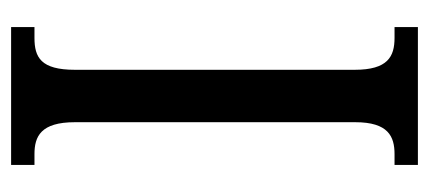

<svg xmlns="http://www.w3.org/2000/svg" viewBox="-228 -526 754 337"><g transform="rotate(-90 148.5 -357.0)"><path d="M28 0H270V-41H251C218 -41 195 -53 195 -111V-602C195 -662 217 -673 251 -673H270V-714H28V-673H47C78 -673 103 -662 103 -602V-110C103 -52 78 -41 47 -41H28Z"/></g></svg>

Font: Noto Serif Ethiopic XCn
Style: Regular
Weight: 400
Width: 2
Designer: Monotype Design Team
Foundry: Monotype Imaging Inc.
Version: Version 2.102